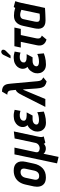

<svg xmlns="http://www.w3.org/2000/svg" viewBox="1052 -1806 970 3115"><g transform="rotate(-90 1537.5 -249.0)"><path d="M440 -185 469 -317Q489 -409 452 -460.5Q415 -512 328 -512Q267 -512 220.5 -489.5Q174 -467 143.5 -424Q113 -381 99 -317L70 -185Q60 -134 70 -89.5Q80 -45 115.5 -17.5Q151 10 217 10Q309 10 365.5 -43.5Q422 -97 440 -185ZM357 -323 326 -177Q321 -155 310 -137Q299 -119 281.5 -109Q264 -99 239 -99Q212 -99 198 -110Q184 -121 180 -139Q176 -157 180 -177L211 -323Q217 -349 229.5 -366Q242 -383 260.5 -392Q279 -401 303 -401Q327 -401 340.5 -391.5Q354 -382 358 -364.5Q362 -347 357 -323Z M877 -112 962 -510 848 -497 776 -158Q772 -140 760.5 -125Q749 -110 731 -100.5Q713 -91 687 -90Q674 -90 657.5 -95.5Q641 -101 631 -114.5Q621 -128 625 -150L700 -500H590L444 191L549 216L600 -29Q608 -17 619 -10Q630 -3 642 1.5Q654 6 665 7.5Q676 9 685 9Q703 9 718.5 4Q734 -1 745 -9Q756 -17 760 -25Q761 -23 764 -17.5Q767 -12 771.5 -7Q776 -2 781 1L882 -25Q880 -28 876 -36Q872 -44 871 -62Q870 -80 877 -112Z M1296 -402 1313 -497Q1286 -505 1260 -509Q1234 -513 1208 -512Q1158 -511 1122 -494Q1086 -477 1064.5 -450.5Q1043 -424 1036 -393Q1032 -372 1034 -353Q1036 -334 1044 -317.5Q1052 -301 1065 -288Q1026 -272 998.5 -236.5Q971 -201 963 -161Q955 -122 966 -82.5Q977 -43 1011.5 -16Q1046 11 1105 11Q1137 11 1167 7Q1197 3 1226 -4.5Q1255 -12 1284 -23L1274 -130Q1262 -124 1247 -118.5Q1232 -113 1215 -109.5Q1198 -106 1181 -104Q1164 -102 1148 -102Q1126 -102 1107.5 -107Q1089 -112 1080 -123.5Q1071 -135 1075 -154Q1078 -166 1085.5 -176Q1093 -186 1104 -192.5Q1115 -199 1129 -202.5Q1143 -206 1158 -206H1220L1271 -302H1218Q1200 -302 1179 -306.5Q1158 -311 1145 -324Q1132 -337 1137 -362Q1141 -379 1152 -389.5Q1163 -400 1177 -406Q1191 -412 1204 -413Q1223 -415 1239 -414Q1255 -413 1269 -409.5Q1283 -406 1296 -402Z M1777 -128 1738 -556Q1736 -580 1732 -605.5Q1728 -631 1716 -653Q1704 -675 1678.5 -688.5Q1653 -702 1608 -702L1558 -616Q1580 -616 1595 -610Q1610 -604 1618.5 -590Q1627 -576 1629 -551L1636 -479Q1620 -473 1606.5 -461Q1593 -449 1577.5 -424.5Q1562 -400 1540 -355L1360 1H1488L1636 -353Q1637 -355 1639 -356.5Q1641 -358 1642.5 -358.5Q1644 -359 1644 -359L1659 -143Q1663 -88 1673.5 -55.5Q1684 -23 1707.5 -5.5Q1731 12 1773 22L1839 -31Q1822 -42 1809 -51Q1796 -60 1788 -77.5Q1780 -95 1777 -128Z M2241 -402 2258 -497Q2231 -505 2205 -509Q2179 -513 2153 -512Q2103 -511 2067 -494Q2031 -477 2009.5 -450.5Q1988 -424 1981 -393Q1977 -372 1979 -353Q1981 -334 1989 -317.5Q1997 -301 2010 -288Q1971 -272 1943.5 -236.5Q1916 -201 1908 -161Q1900 -122 1911 -82.5Q1922 -43 1956.5 -16Q1991 11 2050 11Q2082 11 2112 7Q2142 3 2171 -4.5Q2200 -12 2229 -23L2219 -130Q2207 -124 2192 -118.5Q2177 -113 2160 -109.5Q2143 -106 2126 -104Q2109 -102 2093 -102Q2071 -102 2052.5 -107Q2034 -112 2025 -123.5Q2016 -135 2020 -154Q2023 -166 2030.5 -176Q2038 -186 2049 -192.5Q2060 -199 2074 -202.5Q2088 -206 2103 -206H2165L2216 -302H2163Q2145 -302 2124 -306.5Q2103 -311 2090 -324Q2077 -337 2082 -362Q2086 -379 2097 -389.5Q2108 -400 2122 -406Q2136 -412 2149 -413Q2168 -415 2184 -414Q2200 -413 2214 -409.5Q2228 -406 2241 -402ZM2267 -638Q2279 -650 2284.5 -663.5Q2290 -677 2288 -689Q2286 -701 2275 -708Q2261 -717 2246.5 -713.5Q2232 -710 2221 -700.5Q2210 -691 2204 -679L2148 -563H2193Z M2473 -148 2526 -397H2626L2648 -501H2345L2323 -397H2416L2360 -133Q2354 -104 2357 -79Q2360 -54 2372 -34.5Q2384 -15 2404.5 -1.5Q2425 12 2453 20L2517 -56Q2496 -64 2484.5 -75.5Q2473 -87 2470.5 -105Q2468 -123 2473 -148Z M3075 -487 2981 -512Q2975 -504 2970.5 -495.5Q2966 -487 2966 -487Q2959 -490 2941.5 -495Q2924 -500 2898 -504Q2872 -508 2841 -508Q2811 -508 2785 -500.5Q2759 -493 2737.5 -475.5Q2716 -458 2699.5 -428.5Q2683 -399 2674 -355L2634 -170Q2627 -135 2628.5 -103.5Q2630 -72 2644 -48Q2658 -24 2686.5 -10Q2715 4 2761 4Q2784 4 2811.5 3Q2839 2 2866.5 1Q2894 0 2916.5 -1.5Q2939 -3 2952.5 -4Q2966 -5 2966 -5L3048 -390Q3052 -407 3058.5 -431.5Q3065 -456 3075 -487ZM2744 -169 2783 -352Q2787 -372 2796 -383Q2805 -394 2816 -399.5Q2827 -405 2837.5 -406Q2848 -407 2856 -407Q2864 -407 2874.5 -405.5Q2885 -404 2896.5 -401Q2908 -398 2918 -394.5Q2928 -391 2935 -387L2873 -92Q2863 -91 2853.5 -90Q2844 -89 2835 -88.5Q2826 -88 2817 -88Q2808 -88 2799 -88Q2775 -88 2760.5 -94.5Q2746 -101 2742 -118.5Q2738 -136 2744 -169Z"/></g></svg>

Font: Advent Pro
Style: Italic
Weight: 400
Italic angle: -12°
Designer: VivaRado, Andreas Kalpakidis
Foundry: VivaRado, Andreas Kalpakidis
Version: Version 3.000